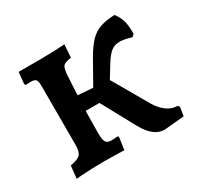

<svg xmlns="http://www.w3.org/2000/svg" viewBox="-110 -593 754 733"><g transform="rotate(-30 266.5 -226.5)"><path d="M421 11Q397 11 376 -5Q355 -21 336 -55L256 -202H145V-273L291 -262L318 -286L423 -104Q440 -75 462 -59Q484 -43 509 -43L515 -36L509 3ZM293 -191 244 -228 322 -366Q344 -404 364 -424.5Q384 -445 410 -454Q436 -463 474 -464Q492 -439 496.5 -418Q501 -397 501 -366L491 -356Q457 -367 435.5 -366Q414 -365 399 -352Q384 -339 368 -313ZM36 6 42 -50Q76 -56 86.5 -67.5Q97 -79 97 -110V-365Q97 -388 92 -395.5Q87 -403 70 -403Q63 -403 55 -402.5Q47 -402 47 -402L43 -408L48 -459Q48 -459 64.5 -459Q81 -459 103 -459Q125 -459 140 -459Q154 -459 173 -459.5Q192 -460 210 -460.5Q228 -461 240 -462Q252 -463 252 -463L248 -406Q220 -402 212.5 -393.5Q205 -385 203 -356Q201 -318 198.5 -273.5Q196 -229 195 -185Q194 -141 194 -104Q194 -75 200.5 -65Q207 -55 225 -55Q235 -55 243.5 -56Q252 -57 252 -57L256 -53L248 2Q248 2 238.5 1.5Q229 1 214 1Q199 1 184 0.5Q169 0 159 0Q136 0 107.5 1Q79 2 58 3.5Q37 5 36 6Z"/></g></svg>

Font: Alegreya SemiBold
Style: Regular
Weight: 600
Designer: Juan Pablo del Peral
Foundry: Huerta Tipografica
Version: Version 2.009